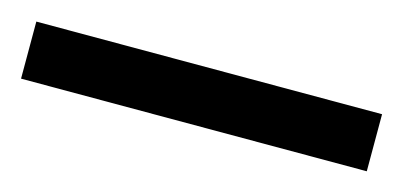

<svg xmlns="http://www.w3.org/2000/svg" viewBox="-26 11 465 221"><g transform="rotate(15 206.0 122.0)"><path d="M0 88H412V156H0Z"/></g></svg>

Font: Newsreader 16pt 16pt ExtraBold
Style: Regular
Weight: 800
Version: Version 1.003